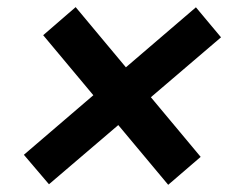

<svg xmlns="http://www.w3.org/2000/svg" viewBox="-20 -554 675 534"><path d="M447.8 -40 100.1 -456.1 190.4 -534.2 538.1 -117.7ZM116.2 -41.5 46.4 -123.5 524.9 -533.7 594.7 -450.2Z"/></svg>

Font: Inter Tight SemiBold
Style: Italic
Weight: 600
Italic angle: -9.39999°
Designer: Rasmus Andersson
Foundry: rsms
Version: Version 3.004